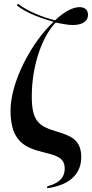

<svg xmlns="http://www.w3.org/2000/svg" viewBox="-20 -798 488 1021"><path d="M231 203C366 184 412 115 412 37C412 -60 349 -78 274 -101C183 -128 149 -159 149 -286C149 -449 204 -604 276 -678C315 -670 343 -665 368 -665C418 -665 448 -686 448 -718C448 -745 432 -760 403 -760C364 -760 318 -733 273 -690C205 -706 125 -740 75 -778L70 -769C124 -726 205 -699 265 -682C147 -573 36 -362 36 -210C36 -43 116 -12 212 12C283 29 324 42 324 98C324 153 286 178 231 193Z"/></svg>

Font: Noto Serif Display Condensed Extra
Style: Regular
Weight: 800
Width: 3
Designer: Monotype Design Team
Foundry: Monotype Imaging Inc.
Version: Version 1.900